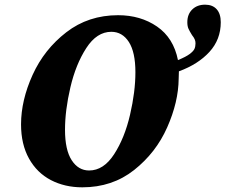

<svg xmlns="http://www.w3.org/2000/svg" viewBox="-20 -790 964 821"><path d="M70 -258Q70 -361 119.5 -470Q169 -579 263.5 -652Q358 -725 485 -725Q581 -725 651.5 -676.5Q722 -628 741 -533Q775 -547 791 -559Q807 -571 811.5 -581Q816 -591 816 -605Q816 -614 812.5 -622Q809 -630 801 -640Q791 -656 786 -667Q781 -678 781 -695Q781 -729 802 -749.5Q823 -770 857 -770Q889 -770 906.5 -750.5Q924 -731 924 -695Q924 -621 875.5 -568Q827 -515 745 -485L744 -453Q743 -354 695 -245.5Q647 -137 553.5 -63Q460 11 332 11Q257 11 197.5 -20Q138 -51 104 -112Q70 -173 70 -258ZM559 -481Q559 -567 531 -610.5Q503 -654 456 -654Q394 -654 349 -584.5Q304 -515 281 -416.5Q258 -318 258 -235Q258 -149 286.5 -105Q315 -61 361 -61Q423 -61 468 -130.5Q513 -200 536 -299Q559 -398 559 -481Z"/></svg>

Font: Noto Serif NarrowBlack
Style: Italic
Weight: 900
Width: 4
Italic angle: -12°
Designer: Monotype Design Team
Foundry: Monotype Imaging Inc.
Version: Version 1.001